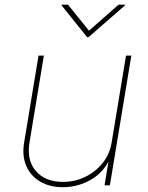

<svg xmlns="http://www.w3.org/2000/svg" viewBox="-20 -780 624 808"><path d="M244.6 7.8Q189 7.8 148.9 -15.9Q108.9 -39.6 90.6 -81.8Q72.3 -124 81.5 -179.7L142.1 -545.9H164.6L104 -179.7Q91.8 -105.5 131.1 -60.1Q170.4 -14.6 244.6 -14.6Q295.4 -14.6 339.1 -35.9Q382.8 -57.1 412.4 -94.5Q441.9 -131.8 449.7 -179.7L510.3 -545.9H532.7L442.4 0H419.9L439.5 -117.2H445.3Q417 -54.7 362.1 -23.4Q307.1 7.8 244.6 7.8ZM266.1 -760.3 354.5 -650.9 479 -760.3H506.3L505.9 -757.3L352.5 -623.5H346.7L239.3 -757.3L239.7 -760.3Z"/></svg>

Font: Inter Thin
Style: Italic
Weight: 250
Italic angle: -9.3988°
Designer: Rasmus Andersson
Foundry: rsms
Version: Version 4.001;git-66647c0bb